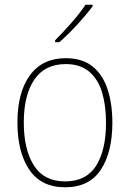

<svg xmlns="http://www.w3.org/2000/svg" viewBox="-20 -878 552 815"><path d="M457 -357Q457 -232 408 -157.5Q359 -83 256 -83Q155 -83 104.5 -157.5Q54 -232 54 -358Q54 -486 107 -558.5Q160 -631 259 -631Q330 -631 373.5 -595.5Q417 -560 437 -498Q457 -436 457 -357ZM81 -358Q81 -243 124 -175.5Q167 -108 256 -108Q346 -108 388 -174.5Q430 -241 430 -357Q430 -429 413.5 -485Q397 -541 359 -573.5Q321 -606 259 -606Q171 -606 126 -540.5Q81 -475 81 -358ZM373 -851Q347 -816 307.5 -773Q268 -730 232 -699H214V-707Q248 -741 284 -782Q320 -823 343 -858H373Z"/></svg>

Font: Noto Sans Telugu UI SemiCondensed Thin
Style: Regular
Weight: 100
Width: 4
Designer: Jelle Bosma - Monotype Design Team
Foundry: Monotype Imaging Inc.
Version: Version 2.005; ttfautohint (v1.8.4.7-5d5b)